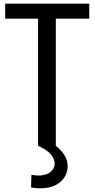

<svg xmlns="http://www.w3.org/2000/svg" viewBox="-20 -789 512 1039"><path d="M148 225 150 157Q161 158 169 159.5Q177 161 185 161Q229 161 252.5 142Q276 123 276 97Q276 72 255.5 47Q235 22 186 0H282Q312 24 329 51Q346 78 346 113Q346 142 329.5 169Q313 196 280.5 213Q248 230 199 230Q188 230 175 229Q162 228 148 225ZM463 -769V-688H265L282 -706V0H186V-706L204 -688H8V-769Z"/></svg>

Font: Yaldevi Medium
Style: Regular
Weight: 500
Designer: Sol Matas, Rajitha Manaperi, Kosala Senevirathne
Foundry: Mooniak
Version: Version 1.100